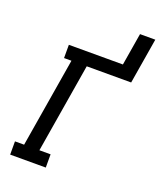

<svg xmlns="http://www.w3.org/2000/svg" viewBox="-168 -1043 952 1145"><g transform="rotate(20 308.0 -470.0)"><path d="M37 0V-84H95L189 -651H142V-735H485L519 -940H616L568 -651H286L192 -84H263V0Z"/></g></svg>

Font: Iosevka Slab MdExObl
Style: Regular
Weight: 500
Width: 7
Italic angle: -9°
Monospace: yes
Designer: Belleve Invis
Foundry: Belleve Invis
Version: Version 11.1.1; ttfautohint (v1.8.3)